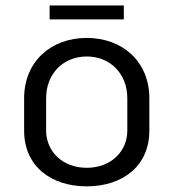

<svg xmlns="http://www.w3.org/2000/svg" viewBox="-20 -653 623 690"><path d="M158.3 -633.3V-583.3H425V-633.3ZM291.7 -516.7C163.3 -516.7 66.7 -431.7 66.7 -300V-183.3C66.7 -55.8 163.3 16.7 291.7 16.7C420 16.7 516.7 -55.8 516.7 -183.3V-300C516.7 -431.7 420 -516.7 291.7 -516.7ZM291.7 -450C375.8 -450 437.5 -388.3 437.5 -300V-183.3C437.5 -111.7 381.7 -50 291.7 -50C201.7 -50 145.8 -111.7 145.8 -183.3V-300C145.8 -388.3 207.5 -450 291.7 -450Z"/></svg>

Font: BoonHome
Style: Book
Weight: 400
Designer: Sungsit Sawaiwan
Foundry: Sungsit Sawaiwan
Version: Version 0.2